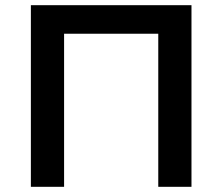

<svg xmlns="http://www.w3.org/2000/svg" viewBox="-20 -720 857 740"><path d="M718 -700V0H590V-590H227V0H99V-700Z"/></svg>

Font: CMG Sans SemiBold
Style: Regular
Weight: 600
Designer: Julieta Ulanovsky
Foundry: Julieta Ulanovsky
Version: Version 7.200